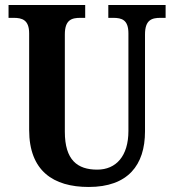

<svg xmlns="http://www.w3.org/2000/svg" viewBox="-20 -734 693 764"><path d="M333 10C489 10 557 -77 557 -211V-597C557 -655 584 -663 619 -663H639V-714H411V-663H430C465 -663 491 -655 491 -601V-213C491 -113 442 -59 367 -59C288 -59 238 -97 238 -210V-597C238 -655 265 -663 300 -663H319V-714H14V-663H34C68 -663 96 -655 96 -601V-217C96 -54 192 10 333 10Z"/></svg>

Font: Noto Serif Condensed
Style: Bold
Weight: 700
Width: 3
Designer: Monotype Design Team
Foundry: Monotype Imaging Inc.
Version: Version 2.015